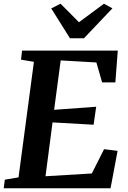

<svg xmlns="http://www.w3.org/2000/svg" viewBox="-26 -1016 691 1036"><path d="M-6 0 0 -46.5 74 -59 157 -682.5 87.5 -694 93 -743H609.5L596.5 -571.5H525L494 -679L301.5 -690L266 -423.5L493 -440L479 -343L257.5 -355.5L219.5 -65L469.5 -80L535.5 -211L608.5 -202L570.5 0ZM351.5 -809.5 250.5 -970.5 300.5 -996Q325.5 -971 350.5 -946Q375.5 -921 400 -896Q434 -921 467.5 -946Q501 -971 535 -996L580.5 -971L427 -809.5Z"/></svg>

Font: Merriweather 20pt
Style: Bold Italic
Weight: 700
Italic angle: -7.8°
Version: Version 2.101